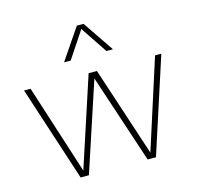

<svg xmlns="http://www.w3.org/2000/svg" viewBox="-114 -930 1086 1051"><g transform="rotate(-15 428.5 -404.0)"><path d="M215.5 0 39.5 -540H76.5L239.5 -32.5L405.5 -540H452.5L619.5 -32.5L782 -540H817.5L642.5 0H595.5L428.5 -504L262.5 0ZM291 -632 410.5 -808H448.5L568 -632H531L429.5 -784L328.5 -632Z"/></g></svg>

Font: Encode Sans SmExp Th
Style: Regular
Weight: 100
Width: 6
Designer: Multiple Designers
Foundry: Impallari Type
Version: Version 3.002; ttfautohint (v1.8.3) -l 8 -r 50 -G 200 -x 14 